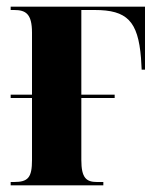

<svg xmlns="http://www.w3.org/2000/svg" viewBox="-20 -556 481 576"><path d="M12 0H290V-10H271C239 -10 224 -22 224 -76V-262H324V-272H224V-526H264C361 -526 394 -493 403 -382L405 -347H415V-536H12V-526H22C57 -526 76 -515 76 -458V-272H12V-262H76V-76C76 -23 64 -10 22 -10H12Z"/></svg>

Font: Noto Serif Display ExtraCondensed ExtraBold
Style: Regular
Weight: 800
Width: 2
Designer: Monotype Design Team
Foundry: Monotype Imaging Inc.
Version: Version 2.009